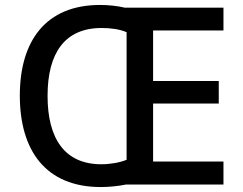

<svg xmlns="http://www.w3.org/2000/svg" viewBox="-20 -745 981 775"><path d="M384 -725C165 -725 60 -580 60 -359C60 -137 165 10 387 10C421 10 458 6 488 0H882V-93H598V-327H863V-418H598V-622H882V-714H484C455 -721 418 -725 384 -725ZM390 -632C427 -632 464 -627 491 -615V-100C464 -89 426 -82 389 -82C240 -82 172 -187 172 -358C172 -529 240 -632 390 -632Z"/></svg>

Font: Noto Sans Hanifi Rohingya Medium
Style: Regular
Weight: 500
Designer: Monotype Design Team and DaltonMaag
Foundry: Google LLC
Version: Version 2.102